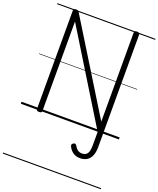

<svg xmlns="http://www.w3.org/2000/svg" viewBox="-255 -1163 1495 1812"><g transform="rotate(20 492.5 -257.5)"><path d="M826 137Q826 188 811 222.5Q796 257 768 274.5Q740 292 699 292Q656 292 626 269.5Q596 247 582 214Q578 205 580.5 197.5Q583 190 593 184Q604 177 612 179.5Q620 182 626 191Q635 207 645.5 219Q656 231 669.5 237.5Q683 244 700 244Q729 244 744.5 231Q760 218 766 194.5Q772 171 772 137V2L215 -904V-5Q215 5 208.5 9.5Q202 14 187 14Q160 14 160 -5V-996Q160 -1006 166.5 -1010.5Q173 -1015 187 -1015Q199 -1015 205 -1011.5Q211 -1008 217 -999L771 -101V-996Q771 -1006 777.5 -1010.5Q784 -1015 798 -1015Q826 -1015 826 -996ZM0 490H985V500H0ZM0 -20H985V0H0ZM0 -505H985V-500H0ZM0 -1010H985V-1000H0Z"/></g></svg>

Font: Playwrite ES Guides
Style: Regular
Weight: 400
Designer: Veronika Burian, José Scaglione
Foundry: TypeTogether
Version: Version 1.003